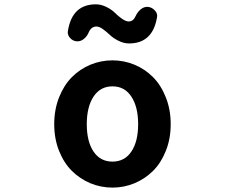

<svg xmlns="http://www.w3.org/2000/svg" viewBox="-20 -853 1040 887"><path d="M230.5 -279.3Q230.5 -346.7 252.9 -403.3Q275.4 -460 312.5 -497.1Q349.6 -534.2 397.9 -554.2Q446.3 -574.2 499.5 -574.2Q552.7 -574.2 601.1 -554.2Q649.4 -534.2 686.5 -497.1Q723.6 -460 746.1 -403.3Q768.6 -346.7 768.6 -279.3Q768.6 -211.9 746.1 -155.8Q723.6 -99.6 686.5 -63Q649.4 -26.4 601.1 -6.3Q552.7 13.7 499.5 13.7Q446.3 13.7 397.9 -6.3Q349.6 -26.4 312.5 -63Q275.4 -99.6 252.9 -155.8Q230.5 -211.9 230.5 -279.3ZM618.2 -279.3Q618.2 -359.4 586.9 -406.7Q555.7 -454.1 499.5 -454.1Q443.4 -454.1 412.1 -406.7Q380.9 -359.4 380.9 -279.3Q380.9 -199.2 412.1 -152.8Q443.4 -106.4 499.5 -106.4Q555.7 -106.4 586.9 -152.8Q618.2 -199.2 618.2 -279.3ZM576.2 -652.3Q551.8 -652.3 527.3 -664.6Q502.9 -676.8 487.8 -691.4Q472.7 -706.1 455.6 -718.3Q438.5 -730.5 425.8 -730.5Q402.3 -730.5 390.6 -705.1Q382.8 -685.5 368.2 -673.8Q354.5 -662.1 337.9 -662.1Q336.9 -662.1 335.9 -662.1Q316.4 -663.1 303.7 -677.7Q293 -689.5 293 -704.1Q293 -707 293.9 -710.9Q313.5 -833 422.9 -833Q447.3 -833 471.7 -820.8Q496.1 -808.6 511.2 -793.5Q526.4 -778.3 543.9 -766.1Q561.5 -753.9 574.2 -753.9Q595.7 -753.9 606.4 -778.3Q615.2 -797.9 629.9 -809.6Q643.6 -821.3 660.2 -821.3Q661.1 -821.3 663.1 -821.3Q682.6 -819.3 695.3 -804.7Q706.1 -793.9 706.1 -779.3Q706.1 -775.4 705.1 -771.5Q684.6 -652.3 576.2 -652.3Z"/></svg>

Font: Gen Jyuu Gothic Monospace Bold
Style: Bold
Weight: 700
Designer: [Source Han Sans]
Ryoko NISHIZUKA  (kana & ideographs); Paul D. Hunt (Latin, Greek & Cyrillic); Wenlong ZHANG  (bopomofo
Version: Version 1.002.20150607